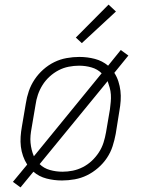

<svg xmlns="http://www.w3.org/2000/svg" viewBox="-20 -775 640 833"><path d="M69 38 36 14 98 -61Q87 -78 80 -98Q73 -118 70.5 -139Q68 -160 69.5 -182Q71 -204 75 -226L92 -326Q96 -353 105 -379.5Q114 -406 130 -430Q146 -454 168 -473.5Q190 -493 215.5 -505.5Q241 -518 269 -523Q297 -528 324 -528Q359 -528 391.5 -519.5Q424 -511 449 -490L504 -558L537 -534L476 -459Q487 -442 493.5 -422Q500 -402 502.5 -381Q505 -360 503.5 -338Q502 -316 498 -294L482 -194Q477 -167 468.5 -140.5Q460 -114 444 -90Q428 -66 405.5 -46.5Q383 -27 357.5 -14.5Q332 -2 304 3Q276 8 249 8Q214 8 181.5 -0.5Q149 -9 125 -30ZM127 -97 421 -457Q403 -475 377 -482.5Q351 -490 323 -490Q301 -490 278 -485.5Q255 -481 234 -470Q213 -459 195 -442.5Q177 -426 164.5 -406Q152 -386 144.5 -364Q137 -342 134 -319L117 -219Q114 -203 112.5 -187Q111 -171 112.5 -155.5Q114 -140 117.5 -125.5Q121 -111 127 -97ZM251 -30Q273 -30 295.5 -34.5Q318 -39 339.5 -50Q361 -61 378.5 -77.5Q396 -94 409 -114Q422 -134 429 -156Q436 -178 440 -201L457 -301Q459 -317 460.5 -333Q462 -349 461 -364.5Q460 -380 456 -394.5Q452 -409 447 -423L152 -63Q170 -45 196.5 -37.5Q223 -30 251 -30ZM335 -588 309 -612 451 -755 483 -725Z"/></svg>

Font: Iosevka Etoile Extralight
Style: Italic
Weight: 200
Italic angle: -9°
Designer: Belleve Invis
Foundry: Belleve Invis
Version: Version 22.1.2; ttfautohint (v1.8.4)